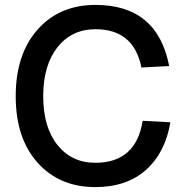

<svg xmlns="http://www.w3.org/2000/svg" viewBox="-20 -746 753 782"><path d="M368 16Q222 16 133 -83.5Q44 -183 44 -354Q44 -525 133 -625.5Q222 -726 369 -726Q621 -726 669 -477L556 -471Q525 -627 369 -627Q272 -627 214 -553.5Q156 -480 156 -354Q156 -228 214 -155.5Q272 -83 368 -83Q534 -83 561 -254L674 -248Q653 -124 574.5 -54Q496 16 368 16Z"/></svg>

Font: Txt Sans Medium
Style: Regular
Weight: 500
Designer: Open Source
Foundry: XRLN
Version: Version 1.0